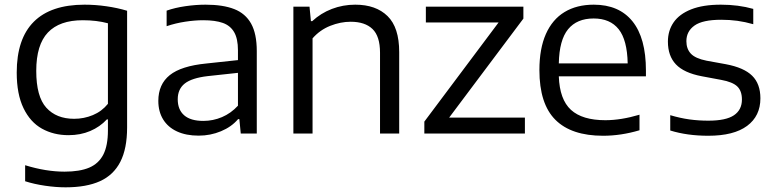

<svg xmlns="http://www.w3.org/2000/svg" viewBox="-20 -571 3310 821"><path d="M87.5 204V135.5Q176.5 163 256 163Q321 163 361.5 145.8Q402 128.5 421.8 90Q441.5 51.5 441.5 -13V-60.5H437Q407.5 -28.5 365.8 -10.8Q324 7 273 7Q209.5 7 159.5 -20.8Q109.5 -48.5 80.5 -108.5Q51.5 -168.5 51.5 -260.5Q51.5 -405 124.5 -478Q197.5 -551 341.5 -551Q388 -551 435 -544.2Q482 -537.5 523.5 -525V-26Q523.5 64.5 494.5 121Q465.5 177.5 407.5 203.8Q349.5 230 260.5 230Q219 230 172.8 223.2Q126.5 216.5 87.5 204ZM441.5 -127V-471.5Q393 -484.5 334 -484.5Q234.5 -484.5 184.8 -432Q135 -379.5 135 -268Q135 -158 178 -110.5Q221 -63 297 -63Q339 -63 377 -78.8Q415 -94.5 441.5 -127Z M1078 -352.5V0H1009.5L1003.5 -61.5H998Q970 -28.5 925 -9.8Q880 9 829.5 9Q775.5 9 736.8 -9Q698 -27 677.5 -60.5Q657 -94 657 -139.5Q657 -210.5 706 -249.8Q755 -289 862.5 -299.5L997.5 -314V-356Q997.5 -405.5 981.2 -433.5Q965 -461.5 932.8 -473Q900.5 -484.5 849 -484.5Q813 -484.5 772 -478.2Q731 -472 692.5 -459V-525.5Q728 -538 772.5 -544.5Q817 -551 859 -551Q933.5 -551 981.5 -532.2Q1029.5 -513.5 1053.8 -470Q1078 -426.5 1078 -352.5ZM997.5 -119V-259.5L868 -245.5Q800 -237.5 770 -213.8Q740 -190 740 -146.5Q740 -102 767.5 -78Q795 -54 849.5 -54Q891 -54 929.2 -70.2Q967.5 -86.5 997.5 -119Z M1234.5 -542.5H1303.5L1309.5 -480.5H1315Q1351.5 -514.5 1399 -532.8Q1446.5 -551 1499 -551Q1587.5 -551 1637.2 -502.2Q1687 -453.5 1687 -348.5V0H1605V-345.5Q1605 -416 1572.8 -447Q1540.5 -478 1479.5 -478Q1436 -478 1392 -460.5Q1348 -443 1316.5 -407V0H1234.5Z M1900.5 -68H2224.5V0H1794.5V-51L2112 -475H1801V-542.5H2218V-491.5Z M2742 -244.5H2369.5Q2373 -145.5 2421.5 -101.2Q2470 -57 2568.5 -57Q2635.5 -57 2714.5 -80.5V-14Q2635.5 9.5 2559 9.5Q2423 9.5 2354.8 -58.8Q2286.5 -127 2286.5 -271.5Q2286.5 -363 2314.2 -425.5Q2342 -488 2394 -519.5Q2446 -551 2519 -551Q2627 -551 2684.5 -479.8Q2742 -408.5 2742 -269.5ZM2369.5 -300H2664Q2662 -400 2625.5 -446Q2589 -492 2518.5 -492Q2447 -492 2409.2 -446Q2371.5 -400 2369.5 -300Z M2846 -13V-78.5Q2888 -66 2927.2 -60.5Q2966.5 -55 3009 -55Q3084 -55 3118.2 -78Q3152.5 -101 3152.5 -145.5Q3152.5 -182 3132.8 -201.2Q3113 -220.5 3063.5 -229.5L2980.5 -245Q2904.5 -259.5 2870.2 -295.8Q2836 -332 2836 -393Q2836 -440 2860.5 -475.5Q2885 -511 2935.5 -531Q2986 -551 3062.5 -551Q3137.5 -551 3201 -533V-467.5Q3166 -477.5 3133 -482Q3100 -486.5 3064 -486.5Q2984.5 -486.5 2949.8 -461.8Q2915 -437 2915 -395Q2915 -362 2934.2 -341.5Q2953.5 -321 3001 -311.5L3083.5 -296.5Q3161 -282 3196.2 -247.2Q3231.5 -212.5 3231.5 -150.5Q3231.5 -75 3174.8 -32.8Q3118 9.5 3008.5 9.5Q2918.5 9.5 2846 -13Z"/></svg>

Font: Encode Sans Semi Expanded
Style: Regular
Weight: 400
Width: 6
Designer: Multiple Designers
Foundry: Impallari Type
Version: Version 2.000